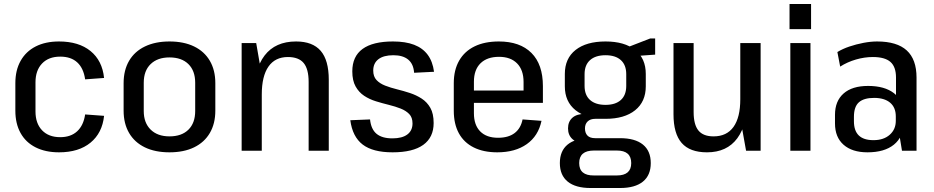

<svg xmlns="http://www.w3.org/2000/svg" viewBox="-20 -756 4685 963"><path d="M276 8Q208 8 158.5 -17Q109 -42 83 -89Q57 -136 57 -201V-339Q57 -404 83.5 -451Q110 -498 159 -523Q208 -548 276 -548Q375 -548 434 -500Q493 -452 502 -365L407 -358Q399 -414 367.5 -443Q336 -472 282 -472Q224 -472 191 -437.5Q158 -403 158 -343V-197Q158 -137 191 -102.5Q224 -68 282 -68Q335 -68 367 -97.5Q399 -127 407 -182L502 -175Q493 -89 434 -40.5Q375 8 276 8Z M830 8Q758 8 706.5 -17Q655 -42 627.5 -89Q600 -136 600 -201V-339Q600 -404 627.5 -451Q655 -498 707 -523Q759 -548 830 -548Q902 -548 953.5 -523Q1005 -498 1032.5 -451Q1060 -404 1060 -339V-201Q1060 -136 1032.5 -89Q1005 -42 953.5 -17Q902 8 830 8ZM830 -72Q891 -72 925 -105.5Q959 -139 959 -199V-341Q959 -401 925 -434.5Q891 -468 830 -468Q770 -468 735.5 -434.5Q701 -401 701 -341V-199Q701 -140 735.5 -106Q770 -72 830 -72Z M1528 -345Q1528 -410 1503 -440Q1478 -470 1424 -470Q1360 -470 1326.5 -422Q1293 -374 1293 -282L1253 -211V-272Q1253 -407 1307 -477.5Q1361 -548 1465 -548Q1548 -548 1588.5 -501Q1629 -454 1629 -356V0H1528ZM1192 -540H1265L1293 -378V0H1192Z M1949 8Q1850 8 1799 -31Q1748 -70 1737 -153L1836 -157Q1841 -108 1868.5 -85Q1896 -62 1948 -62Q1997 -62 2023 -81.5Q2049 -101 2049 -137Q2049 -167 2032.5 -184Q2016 -201 1989.5 -211.5Q1963 -222 1930.5 -230Q1898 -238 1865.5 -248Q1833 -258 1806.5 -275.5Q1780 -293 1763.5 -322.5Q1747 -352 1747 -398Q1747 -473 1798.5 -510.5Q1850 -548 1951 -548Q2014 -548 2057 -531.5Q2100 -515 2125 -481.5Q2150 -448 2157 -396L2057 -391Q2054 -435 2027.5 -457Q2001 -479 1953 -479Q1904 -479 1878 -459Q1852 -439 1852 -402Q1852 -372 1868.5 -354.5Q1885 -337 1912 -326.5Q1939 -316 1971.5 -308Q2004 -300 2036 -289.5Q2068 -279 2095 -261.5Q2122 -244 2138.5 -215Q2155 -186 2155 -139Q2155 -67 2103 -29.5Q2051 8 1949 8Z M2474 8Q2405 8 2356 -16.5Q2307 -41 2281.5 -87.5Q2256 -134 2256 -201V-339Q2256 -405 2283 -452Q2310 -499 2360.5 -523.5Q2411 -548 2482 -548Q2588 -548 2645.5 -490.5Q2703 -433 2703 -324V-240H2338V-302H2622L2606 -273V-345Q2606 -405 2573.5 -438Q2541 -471 2483 -471Q2423 -471 2390 -438.5Q2357 -406 2357 -346V-188Q2357 -129 2388.5 -97Q2420 -65 2478 -65Q2530 -65 2561 -88.5Q2592 -112 2601 -157L2696 -150Q2680 -74 2622 -33Q2564 8 2474 8Z M3017 -160Q2921 -160 2867 -203Q2813 -246 2813 -323V-385Q2813 -463 2867 -505.5Q2921 -548 3017 -548Q3112 -548 3165.5 -505.5Q3219 -463 3219 -385V-323Q3219 -246 3165.5 -203Q3112 -160 3017 -160ZM2942 187Q2867 187 2827.5 155Q2788 123 2788 62Q2788 1 2827 -31Q2866 -63 2942 -63H3090Q3165 -63 3204.5 -31Q3244 1 3244 62Q3244 123 3204.5 155Q3165 187 3090 187ZM3074 124Q3146 124 3146 62Q3146 -1 3074 -1H2959Q2885 -1 2885 62Q2885 125 2959 124ZM2914 -38Q2874 -38 2851.5 -58Q2829 -78 2829 -112Q2829 -146 2851 -165.5Q2873 -185 2915 -185H3017V-160H2966Q2941 -160 2927.5 -147Q2914 -134 2914 -112Q2914 -89 2926.5 -76Q2939 -63 2965 -63H3017V-38ZM3017 -230Q3067 -230 3094 -254.5Q3121 -279 3121 -325V-384Q3121 -430 3094 -454.5Q3067 -479 3017 -479Q2967 -479 2939.5 -454.5Q2912 -430 2912 -384V-325Q2912 -279 2939.5 -254.5Q2967 -230 3017 -230ZM3112 -513 3241 -563H3266V-482L3112 -471Z M3459 -194Q3459 -131 3483 -101.5Q3507 -72 3559 -72Q3625 -72 3659 -119.5Q3693 -167 3693 -258L3730 -329V-268Q3730 -133 3678 -62.5Q3626 8 3526 8Q3440 8 3399 -39Q3358 -86 3358 -183V-540H3459ZM3795 0H3722L3693 -162V-540H3795Z M4045 -540V0H3944V-540ZM4048 -736V-610H3940V-736Z M4474 -183V-367Q4474 -421 4446 -445.5Q4418 -470 4358 -470Q4316 -470 4273 -457.5Q4230 -445 4194 -422L4180 -495Q4206 -511 4240 -522.5Q4274 -534 4310.5 -541Q4347 -548 4379 -548Q4479 -548 4528 -503Q4577 -458 4577 -367V0H4504ZM4331 8Q4254 8 4211 -30Q4168 -68 4168 -137V-180Q4168 -249 4211 -287Q4254 -325 4334 -325Q4417 -325 4464 -288.5Q4511 -252 4511 -183V-138Q4511 -69 4463.5 -30.5Q4416 8 4331 8ZM4361 -53Q4412 -53 4442.5 -80Q4473 -107 4473 -150V-172Q4473 -217 4444.5 -241Q4416 -265 4364 -265Q4313 -265 4288 -243Q4263 -221 4263 -170V-148Q4263 -100 4287.5 -76.5Q4312 -53 4361 -53Z"/></svg>

Font: Pathway Extreme SemiCondensed Medium
Style: Regular
Weight: 500
Width: 4
Version: Version 1.001;gftools[0.9.26]